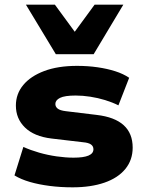

<svg xmlns="http://www.w3.org/2000/svg" viewBox="-20 -791 618 822"><path d="M291 11Q239 11 192.5 5Q146 -1 108 -12Q70 -23 42 -40L80 -162Q111 -148 147.5 -137.5Q184 -127 222.5 -121.5Q261 -116 295 -116Q338 -116 359 -125Q380 -134 380 -152Q380 -165 369.5 -172.5Q359 -180 336 -182L200 -198Q126 -207 87 -245Q48 -283 48 -339Q48 -389 79.5 -427Q111 -465 169.5 -487Q228 -509 310 -509Q356 -509 397.5 -503Q439 -497 473.5 -486Q508 -475 533 -458L487 -340Q461 -353 430 -362.5Q399 -372 366.5 -377Q334 -382 304 -382Q257 -382 237 -372Q217 -362 217 -346Q217 -334 227 -326Q237 -318 262 -315L394 -299Q471 -290 509.5 -255Q548 -220 548 -159Q548 -106 516.5 -67.5Q485 -29 427 -9Q369 11 291 11ZM219 -559 91 -771H215L300 -655L385 -771H508L381 -559Z"/></svg>

Font: Nunito Sans 10pt SemiExpanded Black
Style: Regular
Weight: 900
Width: 6
Designer: Vernon Adams
Foundry: Vernon Adams
Version: Version 3.101;gftools[0.9.27]